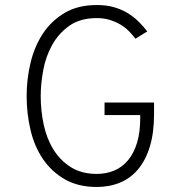

<svg xmlns="http://www.w3.org/2000/svg" viewBox="-20 -732 731 764"><path d="M365 12Q291 12 238 -18.5Q185 -49 151 -99Q117 -149 101.5 -214.5Q86 -280 86 -350Q86 -417 101.5 -482Q117 -547 150.5 -598Q184 -649 237 -680.5Q290 -712 365 -712Q403 -712 433 -703.5Q463 -695 487 -680.5Q511 -666 530.5 -647Q550 -628 566 -607Q554 -599 542.5 -592.5Q531 -586 519 -578Q507 -594 492 -609Q477 -624 458 -635Q439 -646 416 -653Q393 -660 365 -660Q299 -660 256 -629.5Q213 -599 187.5 -553Q162 -507 152 -452.5Q142 -398 142 -350Q142 -291 154 -235.5Q166 -180 193 -136.5Q220 -93 262.5 -66.5Q305 -40 365 -40Q403 -40 435 -53.5Q467 -67 490 -95Q513 -123 525.5 -164.5Q538 -206 538 -263V-274H396V-324H593V-278Q593 -204 576.5 -149.5Q560 -95 530 -59Q500 -23 458 -5.5Q416 12 365 12Z"/></svg>

Font: Transpass ExtraLight
Style: Regular
Weight: 200
Designer: Delve Withrington
Foundry: Delve Fonts
Version: Version 1.001;December 18, 2019;FontCreator 12.0.0.2547 64-b